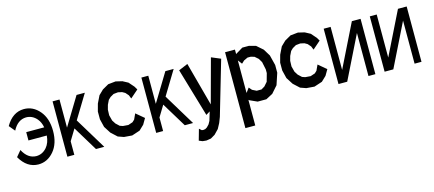

<svg xmlns="http://www.w3.org/2000/svg" viewBox="-58 -1137 4437 1964"><g transform="rotate(-15 2161.0 -154.5)"><path d="M181.2 -214.8V-302.7H371.6Q361.3 -358.9 330.1 -395.5Q283.7 -449.2 217.8 -449.2Q128.4 -447.3 76.2 -346.7L24.4 -408.7Q97.7 -536.1 217.8 -537.1Q314 -537.1 381.8 -457.5Q449.7 -377.9 449.7 -244.1Q449.7 -110.4 381.8 -30.8Q314 48.8 217.8 48.8Q97.7 47.9 24.4 -79.6L76.2 -141.6Q128.4 -41 217.8 -39.1Q283.7 -39.1 330.1 -92.8Q369.1 -138.7 375.5 -214.8H181.2Z M596.2 -94.7V48.8H522.9V-537.1H596.2V-239.3L776.9 -537.1H864.7L711.4 -284.7L913.6 48.8H825.7L667.5 -211.9Z M1307.6 -199.7 1392.6 -128.4 1356.4 -66.4 1305.2 -17.6 1219.7 10.7 1134.3 3.9 1073.7 -17.6 1010.7 -75.7 964.4 -148.4 943.4 -234.4V-316.4L964.8 -395.5L1002.9 -473.6L1052.2 -521.5L1118.2 -559.1L1198.2 -567.4L1266.1 -551.3L1322.8 -521L1371.6 -465.3L1392.1 -430.7L1308.1 -357.4L1293 -395L1264.2 -427.7L1234.9 -444.3L1192.9 -453.6L1145.5 -448.7L1107.9 -427.2L1083 -403.3L1060.5 -356.9L1047.4 -308.6L1045.4 -249.5L1061 -189.9L1085 -152.3L1121.6 -118.2L1152.8 -107.4L1209.5 -103L1257.3 -119.1L1280.3 -140.6Z M1536.6 -94.7V48.8H1463.4V-537.1H1536.6V-239.3L1717.3 -537.1H1805.2L1651.9 -284.7L1854 48.8H1766.1L1607.9 -211.9Z M2204.1 -553.2 2301.8 -512.2 2134.8 59.1 2111.8 118.2 2082 173.8 2035.2 222.2 1988.8 249.5 1939.9 257.3 1899.9 253.4 1863.3 238.3 1896.5 120.6 1921.4 142.6 1937.5 144.5 1958.5 141.1 1978 129.4 2002.9 103.5 2021 70.8 2048.8 -22 2006.8 3.9 1856 -508.8 1953.6 -549.8 2078.1 -88.4Z M2791.5 -415.5 2818.8 -307.1V-225.6L2778.3 -103.5L2713.4 -29.8L2641.1 8.3H2548.8L2466.8 -28.8L2461.9 -34.2V237.8H2357.4V-565.9H2461.9V-517.6L2465.3 -521L2540 -565.9H2610.4L2680.2 -546.9L2746.6 -488.8ZM2714.4 -249.5V-288.1L2697.3 -370.1L2673.3 -410.6L2636.2 -442.9L2598.6 -453.6H2564.9L2523.4 -434.1L2498.5 -410.6L2494.6 -408.2L2461.9 -451.2V-106.4L2497.1 -154.3L2523.9 -123.5L2567.9 -101.6H2619.1L2654.8 -123L2690.4 -163.6Z M3238.3 -199.7 3323.2 -128.4 3287.1 -66.4 3235.8 -17.6 3150.4 10.7 3064.9 3.9 3004.4 -17.6 2941.4 -75.7 2895 -148.4 2874 -234.4V-316.4L2895.5 -395.5L2933.6 -473.6L2982.9 -521.5L3048.8 -559.1L3128.9 -567.4L3196.8 -551.3L3253.4 -521L3302.2 -465.3L3322.8 -430.7L3238.8 -357.4L3223.6 -395L3194.8 -427.7L3165.5 -444.3L3123.5 -453.6L3076.2 -448.7L3038.6 -427.2L3013.7 -403.3L2991.2 -356.9L2978 -308.6L2976.1 -249.5L2991.7 -189.9L3015.6 -152.3L3052.2 -118.2L3083.5 -107.4L3140.1 -103L3188 -119.1L3210.9 -140.6Z M3394 48.8V-537.1H3467.3V-81.1L3692.4 -537.1H3784.7V48.8H3711.4V-407.2L3486.3 48.8Z M3882.3 48.8V-537.1H3955.6V-81.1L4180.7 -537.1H4272.9V48.8H4199.7V-407.2L3974.6 48.8Z"/></g></svg>

Font: Gap Sans
Style: Bold
Weight: 400
Designer: Alexandre Liziard and Etienne Ozeray
Foundry: Interstices.io
Version: Version 1.610